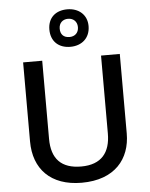

<svg xmlns="http://www.w3.org/2000/svg" viewBox="-64 -1050 867 1112"><g transform="rotate(-5 369.5 -494.0)"><path d="M369 -780C435 -780 484 -821 484 -891C484 -958 434 -998 369 -998C301 -998 256 -958 256 -890C256 -821 301 -780 369 -780ZM369 -837C334 -837 316 -857 316 -890C316 -923 338 -943 369 -943C399 -943 422 -923 422 -890C422 -857 400 -837 369 -837ZM650 -252V-714H541V-261C541 -152 490 -84 371 -84C256 -84 199 -143 199 -260V-714H88V-254C88 -95 185 10 366 10C559 10 650 -104 650 -252Z"/></g></svg>

Font: Noto Sans Lisu Medium
Style: Regular
Weight: 500
Designer: Monotype Design Team. David Williams.
Foundry: Monotype Imaging Inc.
Version: Version 2.102